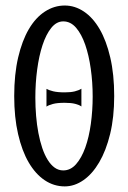

<svg xmlns="http://www.w3.org/2000/svg" viewBox="-20 -663 462 692"><path d="M391.6 -316.9Q391.6 -240.7 377 -180.4Q362.3 -120.1 337.6 -78.1Q313 -36.1 280.8 -13.7Q248.5 8.8 213.4 8.8Q174.3 8.8 141.1 -13.4Q107.9 -35.6 83.5 -77.4Q59.1 -119.1 45.2 -179.7Q31.2 -240.2 31.2 -316.9Q31.2 -395 45.4 -455.8Q59.6 -516.6 84 -558.1Q108.4 -599.6 141.8 -621.3Q175.3 -643.1 213.4 -643.1Q250 -643.1 282.5 -621.3Q314.9 -599.6 339.1 -558.1Q363.3 -516.6 377.4 -455.8Q391.6 -395 391.6 -316.9ZM208 -48.8Q234.4 -48.8 254.2 -71.3Q273.9 -93.8 287.4 -131.1Q300.8 -168.5 307.4 -216.6Q314 -264.6 314 -315.4Q314 -366.7 307.1 -415.3Q300.3 -463.9 287.1 -502Q273.9 -540 254.2 -563Q234.4 -585.9 208 -585.9Q183.6 -585.9 164.8 -562.5Q146 -539.1 133.3 -500.5Q120.6 -461.9 114 -412.6Q107.4 -363.3 107.4 -311.5Q107.4 -277.8 110.1 -245.4Q112.8 -212.9 118.4 -183.6Q124 -154.3 132.3 -129.6Q140.6 -105 151.9 -86.9Q163.1 -68.8 177 -58.8Q190.9 -48.8 208 -48.8ZM273.4 -343.3V-279.3Q265.1 -285.2 250.7 -288.8Q236.3 -292.5 212.9 -292.5Q186 -292.5 170.7 -288.3Q155.3 -284.2 147.5 -278.8V-342.8Q155.8 -337.9 171.6 -334Q187.5 -330.1 213.4 -330.1Q234.9 -330.1 249.5 -333.7Q264.2 -337.4 273.4 -343.3Z"/></svg>

Font: Smythe
Style: Regular
Weight: 400
Version: Version 1.000